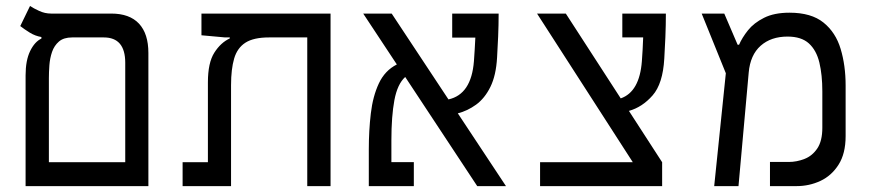

<svg xmlns="http://www.w3.org/2000/svg" viewBox="-20 -632 2970 652"><path d="M66.9 0V-376Q66.9 -426.8 82.3 -458.5Q97.7 -490.2 120.6 -501V-506.3Q99.6 -509.8 81.1 -521.2Q62.5 -532.7 48.8 -543.5L82 -611.8Q93.3 -604 112.8 -595Q132.3 -585.9 153.8 -585.9H357.9Q419.9 -585.9 451.9 -551.8Q483.9 -517.6 483.9 -452.1V0ZM225.1 -504.9Q196.3 -504.9 180.2 -491Q164.1 -477.1 156.7 -455.6Q149.4 -434.1 147.7 -410.4Q146 -386.7 146 -366.7V-81.1H405.3V-418.9Q405.3 -504.9 332.5 -504.9Z M1102.5 0H1023.4V-504.9H893.6Q841.3 -504.9 813.5 -487.1Q785.6 -469.2 775.1 -433.1Q764.6 -397 764.6 -342.8V0H600.1V-81.1H686V-352.1Q686 -418.9 707.8 -453.1Q729.5 -487.3 760.3 -501.5V-504.9H744.6L664.1 -512.2V-585.9H1102.5Z M1600.6 0 1356 -370.6Q1329.6 -346.7 1319.3 -292Q1309.1 -237.3 1309.1 -155.8V-81.5H1385.3V0H1232.4V-124.5Q1232.4 -189 1239.3 -247.1Q1246.1 -305.2 1266.6 -348.9Q1287.1 -392.6 1327.6 -413.1L1213.4 -585.9H1310.1L1502.9 -294.4Q1580.6 -311.5 1589.4 -424.3Q1590.8 -443.4 1592 -463.6Q1593.3 -483.9 1594.2 -504.4H1515.6V-585.9H1673.3Q1673.3 -547.4 1671.6 -507.6Q1669.9 -467.8 1668 -437Q1664.6 -376 1645.3 -336.9Q1626 -297.9 1596.7 -276.6Q1567.4 -255.4 1534.7 -247.1L1698.2 0Z M1814 0V-81.1H2128.9L1803.7 -585.9H1901.4L2087.9 -297.9Q2151.9 -320.3 2159.7 -424.3Q2162.6 -462.4 2164.1 -504.9H2093.3V-585.9H2241.2Q2241.2 -547.4 2239.5 -505.6Q2237.8 -463.9 2235.8 -433.1Q2231 -347.7 2196 -307.9Q2161.1 -268.1 2115.7 -255.4L2228.5 -81.1V0Z M2405.3 0 2444.8 -383.3 2362.8 -585.9H2439.5L2484.9 -480H2489.7Q2500 -503.9 2520 -529.1Q2540 -554.2 2574.5 -571.5Q2608.9 -588.9 2661.1 -588.9Q2734.9 -588.9 2776.4 -555.4Q2817.9 -522 2834.7 -465.8Q2851.6 -409.7 2851.6 -341.8V-169.9Q2851.6 -110.4 2827.6 -72.8Q2803.7 -35.2 2765.9 -17.6Q2728 0 2685.1 0H2594.7V-82H2658.2Q2685.5 -82 2711.9 -92.3Q2738.3 -102.5 2755.4 -127.9Q2772.5 -153.3 2772.5 -198.2V-321.8Q2772.5 -377.4 2762.5 -419.4Q2752.4 -461.4 2726.8 -484.6Q2701.2 -507.8 2654.3 -507.8Q2598.1 -507.8 2563 -476.6Q2527.8 -445.3 2522.5 -385.7L2487.8 0Z"/></svg>

Font: Cascadia Code NF SemiLight
Style: Regular
Weight: 350
Monospace: yes
Designer: Aaron Bell
Foundry: Saja Typeworks
Version: Version 2404.023; ttfautohint (v1.8.4)